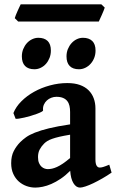

<svg xmlns="http://www.w3.org/2000/svg" viewBox="-20 -853 540 888"><path d="M201.2 -70.8Q210.4 -70.8 220.7 -73Q231 -75.2 243.4 -80.8Q255.9 -86.4 270.8 -96.4Q285.6 -106.4 304.2 -122.1V-230Q274.9 -225.1 254.9 -220.5Q234.9 -215.8 221.2 -210.9Q207.5 -206.1 199 -200.7Q190.4 -195.3 184.1 -189Q171.4 -176.3 163.6 -161.6Q155.8 -147 155.8 -126.5Q155.8 -109.9 160.4 -99.1Q165 -88.4 172.1 -82Q179.2 -75.7 187 -73.2Q194.8 -70.8 201.2 -70.8ZM496.1 -54.7Q475.6 -40.5 453.4 -27.8Q431.2 -15.1 411.4 -5.6Q391.6 3.9 375.2 9.3Q358.9 14.6 350.1 14.6Q332 14.6 319.6 -5.9Q307.1 -26.4 304.7 -63Q282.7 -41 260.5 -26.1Q238.3 -11.2 217.5 -2.2Q196.8 6.8 177.7 10.7Q158.7 14.6 143.1 14.6Q122.6 14.6 102.8 7.6Q83 0.5 67.1 -13.4Q51.3 -27.3 41.5 -48.6Q31.7 -69.8 31.7 -98.1Q31.7 -131.3 43.7 -154.5Q55.7 -177.7 73.7 -195.8Q85.4 -207.5 100.8 -218.5Q116.2 -229.5 141.8 -239.7Q167.5 -250 206.3 -259.5Q245.1 -269 304.2 -277.8V-335.4Q304.2 -350.6 301.3 -363.5Q298.3 -376.5 291 -385.7Q283.7 -395 271.5 -400.1Q259.3 -405.3 240.7 -405.3Q229 -405.3 217.3 -400.9Q205.6 -396.5 196.8 -388.4Q188 -380.4 182.9 -368.9Q177.7 -357.4 179.2 -342.8Q179.7 -339.8 171.4 -335.4Q163.1 -331.1 150.4 -326.4Q137.7 -321.8 122.3 -317.1Q106.9 -312.5 92.8 -309.3Q78.6 -306.2 67.4 -304.4Q56.2 -302.7 52.2 -303.7L42 -330.1Q53.7 -359.4 78.9 -384.5Q104 -409.7 137.7 -428.5Q171.4 -447.3 211.2 -458Q251 -468.8 291.5 -468.8Q325.2 -468.8 349.6 -460Q374 -451.2 389.9 -435.3Q405.8 -419.4 413.6 -397.9Q421.4 -376.5 421.4 -351.6V-116.2Q421.4 -95.7 426.8 -86.9Q432.1 -78.1 440.9 -78.1Q444.3 -78.1 448 -78.6Q451.7 -79.1 456.8 -80.6Q461.9 -82 468.8 -84.7Q475.6 -87.4 485.4 -91.3ZM421.9 -619.1Q421.9 -601.1 415.8 -585.4Q409.7 -569.8 399.2 -558.1Q388.7 -546.4 374.8 -539.6Q360.8 -532.7 345.2 -532.7Q316.9 -532.7 302.2 -547.9Q287.6 -563 287.6 -592.3Q287.6 -610.4 293.9 -626Q300.3 -641.6 310.8 -653.3Q321.3 -665 335 -671.6Q348.6 -678.2 363.8 -678.2Q391.1 -678.2 406.5 -663.6Q421.9 -648.9 421.9 -619.1ZM215.3 -619.1Q215.3 -601.1 209.2 -585.4Q203.1 -569.8 192.9 -558.1Q182.6 -546.4 168.7 -539.6Q154.8 -532.7 139.2 -532.7Q110.8 -532.7 95.9 -547.9Q81.1 -563 81.1 -592.3Q81.1 -610.4 87.4 -626Q93.8 -641.6 104.2 -653.3Q114.7 -665 128.7 -671.6Q142.6 -678.2 157.2 -678.2Q185.1 -678.2 200.2 -663.6Q215.3 -648.9 215.3 -619.1ZM464.4 -817.9Q462.9 -812.5 459.2 -803.5Q455.6 -794.4 451.2 -784.7Q446.8 -774.9 442.9 -766.4Q439 -757.8 437 -753.4H64L48.3 -769Q49.8 -774.4 53.2 -783.2Q56.6 -792 61 -801.5Q65.4 -811 69.3 -819.6Q73.2 -828.1 75.7 -833H448.7Z"/></svg>

Font: Gentium Basic
Style: Bold
Weight: 700
Designer: J. Victor Gaultney and Annie Olsen
Foundry: SIL International
Version: Version 1.100